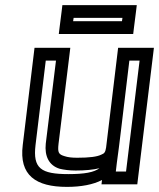

<svg xmlns="http://www.w3.org/2000/svg" viewBox="-20 -696 622 751"><path d="M242 35C297 35 345 26 379 8L377 25H402H492H517L520 0L579 -484L582 -509H557H467H442L439 -484L395 -119C392 -101 389 -96 376 -91C360 -83 330 -79 282 -79C260 -79 245 -81 233 -85C209 -92 205 -99 209 -134L252 -484L255 -509H230H140H115L112 -484L69 -129C54 -10 120 35 242 35ZM445 -119 453 -184 486 -459H526L473 -25H433L437 -59L445 -119ZM248 -15C140 -15 108 -37 119 -129L159 -459H199L159 -134C154 -86 171 -49 213 -36C229 -32 251 -29 276 -29C313 -29 345 -32 369 -38C348 -22 311 -15 248 -15ZM504 -588 512 -651 515 -676H490H249H224L221 -651L213 -588L210 -563H235H476H501L504 -588ZM457 -613H266L268 -626H459L457 -613Z"/></svg>

Font: Gamestation Text Outline
Style: Italic
Weight: 400
Designer: Jonas Hecksher
Foundry: Jonas Hecksher, Playtypeª, e-types AS
Version: Version 1.003